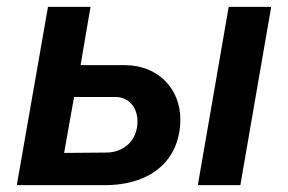

<svg xmlns="http://www.w3.org/2000/svg" viewBox="-20 -540 841 560"><path d="M29 0H285C431 0 506 -82 506 -192C506 -281 441 -350 344 -350H215L244 -520H120ZM557 0H681L771 -520H647ZM167 -94 196 -257H318C355 -257 381 -227 381 -186C381 -130 341 -95 289 -95Z"/></svg>

Font: Fixel Display SemiBold
Style: Italic
Weight: 600
Italic angle: -10°
Designer: AlfaBravo + MacPaw
Foundry: Kyrylo Tkachov, Marchela Mozhyna, Serhii Makarenko, Maria Weinstein, Zakhar Kryvoshyya
Version: Version 1.210;Glyphs 3.2 (3217)